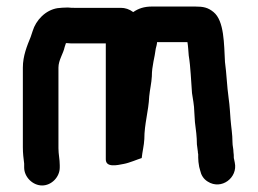

<svg xmlns="http://www.w3.org/2000/svg" viewBox="-20 -524 790 588"><path d="M163 -11V-18C163 -37 159 -51 159 -70V-317C159 -340 174 -360 178 -380L182 -392H184C193 -391 201 -391 207 -391H304V-36C304 -10 339 -18 359 -22C376 -25 401 -36 414 -40C416 -60 421 -78 422 -98C422 -145 435 -183 437 -229C439 -250 444 -270 445 -290C445 -323 454 -348 457 -375C458 -379 461 -389 461 -395H554C556 -385 557 -365 558 -354C564 -318 565 -275 568 -239C570 -225 575 -200 575 -182L577 -150C580 -127 583 -105 583 -82C584 -74 585 -66 586 -59C586 -57 586 -55 587 -52V-41C587 -33 588 -24 590 -13L593 -2C596 12 603 24 616 32C658 59 709 20 699 -26L697 -36C696 -39 696 -41 696 -42C696 -47 696 -52 695 -58C695 -69 692 -77 692 -88C692 -113 688 -134 686 -159L684 -187C683 -199 682 -212 680 -225C675 -260 674 -298 669 -334C666 -389 667 -460 634 -487C617 -501 603 -504 577 -504H446C421 -504 404 -498 388 -487C376 -496 363 -500 350 -500H207C202 -500 196 -500 188 -501C176 -501 165 -500 156 -499C119 -493 90 -462 80 -429L74 -411C63 -384 50 -353 50 -317V-73C50 -55 52 -38 54 -23V-11C54 18 80 44 109 44C138 44 163 18 163 -11Z"/></svg>

Font: Electronic
Style: ExHv
Weight: 900
Version: Version 1.011